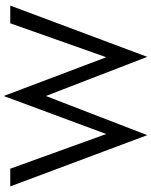

<svg xmlns="http://www.w3.org/2000/svg" viewBox="90 -865 810 1030"><g transform="rotate(-90 495.0 -350.0)"><path d="M703 -185 885 -700H980L705 35L495 -509L285 35L10 -700H105L291 -185L495 -735Z"/></g></svg>

Font: Jost*
Style: Regular
Weight: 400
Version: Version 3.7